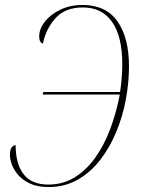

<svg xmlns="http://www.w3.org/2000/svg" viewBox="-20 -744 568 774"><path d="M176 10Q131 10 101 -4Q71 -18 53 -39Q35 -60 27.5 -81.5Q20 -103 20 -119Q20 -156 43 -159Q43 -84 75 -42Q107 0 175 0Q234 0 281 -29Q328 -58 364 -108.5Q400 -159 424.5 -224.5Q449 -290 463 -363H152L155 -373H464Q468 -397 470.5 -428.5Q473 -460 473 -484Q473 -597 432 -655.5Q391 -714 314 -714Q243 -714 204 -671Q165 -628 153 -568Q138 -573 138 -597Q138 -628 161.5 -657.5Q185 -687 224.5 -705.5Q264 -724 312 -724Q407 -724 453.5 -658Q500 -592 500 -476Q500 -412 487.5 -344Q475 -276 449 -213Q423 -150 384 -99.5Q345 -49 293 -19.5Q241 10 176 10Z"/></svg>

Font: Noto Serif Display SemiCondensed Thin
Style: Italic
Weight: 100
Width: 4
Italic angle: -12°
Designer: Monotype Design Team
Foundry: Monotype Imaging Inc.
Version: Version 2.009